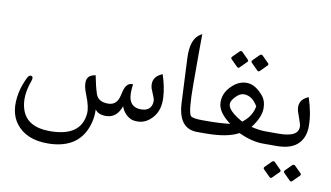

<svg xmlns="http://www.w3.org/2000/svg" viewBox="-90 -902 2371 1375"><g transform="rotate(10 1095.5 -214.5)"><path d="M930.2 0Q897.5 0.5 879.4 -8.3Q829.1 -32.7 809.1 -89.4Q777.8 0.5 698.7 0.5Q641.6 0.5 620.1 -33.2Q621.1 19.5 611.3 58.6Q560.5 264.6 324.2 266.6Q166.5 267.6 91.3 169.4Q27.3 85.4 55.7 -55.7Q65.9 -106 93.3 -164.6Q106.9 -194.8 124.5 -189.5Q142.6 -184.6 129.9 -150.4Q87.9 -35.2 115.2 53.2Q152.8 177.7 324.7 177.2Q548.8 176.3 564 7.3Q568.4 -41 533.7 -126Q483.4 -250 559.6 -270L576.7 -274.4Q592.8 -191.4 609.4 -142.6Q627.9 -87.9 701.7 -89.4Q762.7 -90.8 778.8 -160.2L786.6 -191.9Q801.8 -256.8 845.2 -256.8H851.6L848.1 -220.2Q836.9 -89.8 939 -89.8Q999.5 -89.8 1014.2 -136.7Q1022.9 -165 1012.7 -189Q990.7 -241.2 987.8 -251Q966.8 -326.7 1039.6 -361.3L1047.9 -365.2Q1076.7 -279.3 1081.1 -203.1Q1086.9 -110.8 1039.3 -55.7Q991.7 -0.5 930.2 0Z M1362.8 0Q1226.1 0 1217.3 -187L1202.1 -508.8Q1195.3 -651.9 1269.5 -691.9L1277.8 -696.3Q1276.4 -631.8 1276.9 -330.1Q1277.3 -135.7 1298.8 -106Q1311 -89.4 1384.8 -89.4H1407.2Q1407.2 -89.4 1407.2 0Z M1584.5 -619.6 1629.9 -573.7Q1638.7 -564.9 1630.4 -556.6L1582.5 -508.8Q1572.8 -499 1563.5 -508.8L1515.6 -556.6Q1507.3 -564.9 1517.1 -575.2L1562 -620.1Q1572.8 -630.9 1584.5 -619.6ZM1731.4 -619.6 1777.3 -573.7Q1786.1 -564.9 1777.3 -556.6L1730 -508.8Q1720.2 -499 1710.4 -508.8L1663.1 -556.2Q1654.3 -564.9 1664.6 -575.7L1709 -620.1Q1720.2 -630.9 1731.4 -619.6ZM1839.8 0Q1762.2 0 1662.6 -44.9Q1582.5 0 1419.4 0H1382.8Q1382.8 0 1382.8 -89.4H1418.9Q1514.6 -89.4 1586.4 -98.6Q1491.2 -168 1491.2 -239.7Q1491.2 -296.9 1527.3 -340.8Q1582.5 -407.7 1651.4 -408.2Q1715.8 -409.2 1776.4 -334.5Q1802.7 -301.3 1802.2 -247.6Q1801.8 -183.6 1740.2 -103.5Q1799.3 -89.4 1842.3 -89.4H1894V0ZM1668 -128.9Q1735.4 -179.7 1748 -254.4Q1707.5 -323.2 1648.9 -324.2Q1619.1 -325.2 1588.9 -293.9Q1558.1 -262.7 1558.6 -237.8Q1558.6 -190.4 1668 -128.9Z M1950.2 116.7 1995.6 162.6Q2004.4 171.4 1996.1 179.7L1948.2 227.5Q1938.5 237.3 1929.2 227.5L1881.3 179.7Q1873 171.4 1882.8 161.1L1927.7 116.2Q1938.5 105.5 1950.2 116.7ZM2097.2 116.7 2143.1 162.6Q2151.9 171.4 2143.1 179.7L2095.7 227.5Q2085.9 237.3 2076.2 227.5L2028.8 180.2Q2020 171.4 2030.3 160.6L2074.7 116.2Q2085.9 105.5 2097.2 116.7ZM1939.9 -89.4Q2095.7 -89.4 2079.6 -178.7Q2077.6 -188.5 2070.3 -208.5Q2053.2 -254.9 2048.8 -271Q2027.8 -347.2 2098.6 -380.9L2106.4 -384.8Q2144 -272.9 2143.6 -179.2Q2143.6 -104 2103 -57.6Q2053.2 0 1940.4 0H1869.6Q1869.6 0 1869.6 -89.4Z"/></g></svg>

Font: Gandom WOL
Style: WOL
Weight: 400
Foundry: DejaVu fonts team - Redesigned by Saber Rastikerdar - Based on Samim Font
Version: Version 0.8